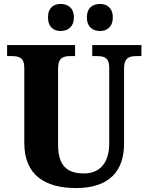

<svg xmlns="http://www.w3.org/2000/svg" viewBox="-20 -942 751 972"><path d="M487 -785C518 -785 551 -803 551 -854C551 -905 518 -922 487 -922C452 -922 420 -905 420 -854C420 -803 452 -785 487 -785ZM287 -785C320 -785 354 -803 354 -854C354 -905 320 -922 287 -922C254 -922 223 -905 223 -854C223 -803 254 -785 287 -785ZM365 10C537 10 608 -80 608 -214V-595C608 -651 636 -658 671 -658H696V-714H447V-658H471C506 -658 533 -651 533 -599V-216C533 -111 479 -64 406 -64C323 -64 274 -99 274 -210V-595C274 -651 302 -658 336 -658H360V-714H16V-658H40C75 -658 103 -651 103 -599V-218C103 -54 210 10 365 10Z"/></svg>

Font: Noto Serif Devanagari SemiCondensed ExtraBold
Style: Regular
Weight: 800
Width: 4
Designer: Universal Thirst, Indian Type Foundry and the Monotype Design Team
Foundry: Monotype Imaging Inc.
Version: Version 2.004